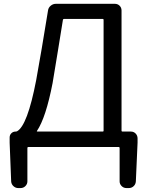

<svg xmlns="http://www.w3.org/2000/svg" viewBox="-20 -750 752 982"><path d="M509.8 -648.4Q509.8 -653.3 505.9 -653.3H307.6Q302.7 -653.3 301.8 -648.4Q292 -588.9 275.9 -488.3Q259.8 -387.7 249 -325.2Q214.8 -148.4 168.9 -80.1Q167 -77.1 171.9 -77.1H505.9Q509.8 -77.1 509.8 -81.1ZM601.6 -81.1Q601.6 -77.1 606.4 -77.1H649.4Q664.1 -77.1 673.8 -66.9Q683.6 -56.6 683.6 -42V-20.5L674.8 177.7Q673.8 192.4 663.6 202.1Q653.3 211.9 638.7 211.9H627Q612.3 211.9 602.1 201.7Q591.8 191.4 591.8 177.7V6.8Q591.8 2 587.9 2H124Q120.1 2 120.1 6.8V177.7Q120.1 191.4 109.9 201.7Q99.6 211.9 85 211.9H73.2Q59.6 211.9 48.8 202.1Q38.1 192.4 37.1 177.7L29.3 -20.5V-46.9Q29.3 -59.6 38.1 -68.4Q46.9 -77.1 59.6 -77.1Q63.5 -77.1 66.4 -78.1Q120.1 -106.4 165 -339.8Q191.4 -484.4 225.6 -696.3Q227.5 -710.9 239.3 -720.7Q251 -730.5 265.6 -730.5H567.4Q582 -730.5 591.8 -720.7Q601.6 -710.9 601.6 -696.3Z"/></svg>

Font: Gen Jyuu GothicL Regular
Style: Regular
Weight: 400
Designer: [Source Han Sans]
Ryoko NISHIZUKA  (kana & ideographs); Paul D. Hunt (Latin, Greek & Cyrillic); Wenlong ZHANG  (bopomofo
Version: Version 1.002.20150607